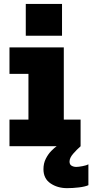

<svg xmlns="http://www.w3.org/2000/svg" viewBox="-20 -740 468 972"><path d="M28 0V-134.5H124V-366H28V-500H303V-134.5H388V0ZM427.5 92V197.5Q411 205 379.5 208.8Q348 212.5 319.5 212.5Q271 212.5 235.5 188.2Q200 164 200 116.5Q200 87 211.8 63.8Q223.5 40.5 239.5 24.2Q255.5 8 267 0H388.5Q369 17 350.5 38.2Q332 59.5 332 78Q332 93 342.5 99Q353 105 366 105Q377.5 105 398.2 101Q419 97 427.5 92ZM110.5 -720H294V-559H110.5Z"/></svg>

Font: Trispace SemiCondensed ExtraBold
Style: Regular
Weight: 800
Width: 4
Designer: Tyler Finck
Foundry: Etcetera Type Company
Version: Version 1.210; ttfautohint (v1.8.3)